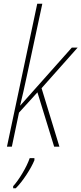

<svg xmlns="http://www.w3.org/2000/svg" viewBox="-20 -780 433 1021"><path d="M43 0 81 -181 179 -289 268 0H296L201 -311L393 -527H362L88 -219H87Q105 -292 122 -373L205 -760H178L17 0ZM64 221Q92 193 120.5 149.5Q149 106 163 72V61H138Q125 98 99 141.5Q73 185 50 210V221Z"/></svg>

Font: Noto Sans Display SemiCondensed Thin
Style: Italic
Weight: 250
Width: 4
Designer: Monotype Design team
Foundry: Monotype Imaging Inc.
Version: 1.000